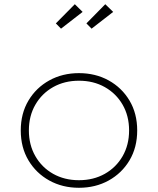

<svg xmlns="http://www.w3.org/2000/svg" viewBox="-20 -875 750 911"><path d="M354.5 16Q433 16 495.5 -18.5Q558 -53 594.5 -114.2Q631 -175.5 631 -256Q631 -336.5 594.5 -397.8Q558 -459 495.5 -493.5Q433 -528 354.5 -528Q276.5 -528 214 -493.5Q151.5 -459 115 -397.8Q78.5 -336.5 78.5 -256Q78.5 -175.5 115 -114.2Q151.5 -53 214 -18.5Q276.5 16 354.5 16ZM354.5 -20Q286 -20 232.2 -50.2Q178.5 -80.5 147.8 -134Q117 -187.5 117 -256Q117 -325 147.8 -378.2Q178.5 -431.5 232.2 -461.8Q286 -492 354.5 -492Q423.5 -492 477.2 -461.8Q531 -431.5 561.8 -378.2Q592.5 -325 592.5 -256Q592.5 -187.5 561.8 -134Q531 -80.5 477.2 -50.2Q423.5 -20 354.5 -20ZM414.5 -739 517 -818.5 479.5 -855 390 -764ZM269.5 -739 372 -818.5 335 -855 245 -764Z"/></svg>

Font: Spartan ExtraLight
Style: Regular
Weight: 200
Designer: Matt Bailey, Mirko Velimirovic
Foundry: Matt Bailey
Version: Version 1.003; ttfautohint (v1.8.3)